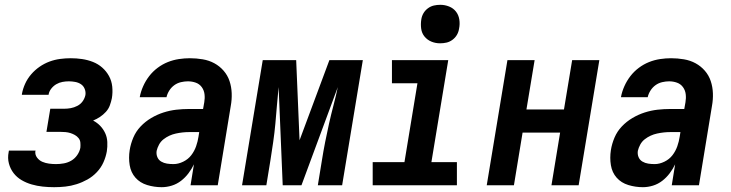

<svg xmlns="http://www.w3.org/2000/svg" viewBox="-20 -770 3040 798"><path d="M205 8Q181 8 157.5 5.5Q134 3 111.5 -3.5Q89 -10 69.5 -21.5Q50 -33 36.5 -50.5Q23 -68 17 -90.5Q11 -113 16 -138L17 -144H128L127 -142Q125 -127 134 -115Q143 -103 156 -97.5Q169 -92 183.5 -90Q198 -88 213 -88Q229 -88 245.5 -91Q262 -94 276.5 -102.5Q291 -111 301 -125.5Q311 -140 314 -156Q315 -167 314 -177.5Q313 -188 306.5 -196Q300 -204 291 -209Q282 -214 272.5 -217Q263 -220 252 -221Q241 -222 230 -222H173L189 -318H246Q260 -318 274 -320.5Q288 -323 301.5 -330Q315 -337 323.5 -349Q332 -361 335 -375Q337 -388 332 -400.5Q327 -413 316.5 -420Q306 -427 292.5 -429.5Q279 -432 266 -432Q253 -432 239.5 -429.5Q226 -427 214 -420Q202 -413 193 -401.5Q184 -390 182 -377V-376H71V-379Q75 -401 84.5 -422Q94 -443 109.5 -461Q125 -479 144.5 -492.5Q164 -506 185.5 -514Q207 -522 229.5 -525Q252 -528 274 -528Q298 -528 321.5 -524.5Q345 -521 366.5 -512.5Q388 -504 405 -489Q422 -474 433 -454Q444 -434 446.5 -410Q449 -386 445 -362Q442 -347 436.5 -332Q431 -317 420 -305Q409 -293 395.5 -284Q382 -275 367 -269Q384 -260 396.5 -247Q409 -234 417 -217Q425 -200 426 -180Q427 -160 424 -141Q420 -118 410 -95.5Q400 -73 382.5 -54.5Q365 -36 343.5 -24Q322 -12 298.5 -4.5Q275 3 251.5 5.5Q228 8 205 8Z M652 8Q621 8 591.5 -1Q562 -10 543 -31.5Q524 -53 519 -83.5Q514 -114 519 -146Q523 -172 534 -198Q545 -224 564.5 -244.5Q584 -265 608.5 -279.5Q633 -294 659.5 -302.5Q686 -311 712.5 -314Q739 -317 765 -317H824L829 -345Q832 -362 830 -378.5Q828 -395 818.5 -408Q809 -421 793.5 -426.5Q778 -432 761 -432Q747 -432 732 -428.5Q717 -425 704.5 -416Q692 -407 683.5 -393.5Q675 -380 672 -366H561V-367Q565 -389 575 -411.5Q585 -434 600 -453.5Q615 -473 635 -488Q655 -503 677.5 -512Q700 -521 723.5 -524.5Q747 -528 769 -528Q796 -528 822.5 -523.5Q849 -519 871 -507Q893 -495 909.5 -476Q926 -457 934 -433Q942 -409 943 -382.5Q944 -356 939 -329L885 0H772L786 -87Q777 -68 763.5 -50Q750 -32 732.5 -18.5Q715 -5 694 1.5Q673 8 652 8ZM701 -88Q721 -88 741.5 -98Q762 -108 775 -125Q788 -142 795 -162Q802 -182 805 -202L808 -221H765Q752 -221 738.5 -219.5Q725 -218 711 -215Q697 -212 684 -206Q671 -200 659.5 -191Q648 -182 641 -169Q634 -156 631 -143Q629 -129 634 -117Q639 -105 650 -98.5Q661 -92 674 -90Q687 -88 701 -88Z M1233 0H1155L1138 -408Q1134 -370 1131 -332Q1128 -294 1124.5 -256Q1121 -218 1115.5 -180Q1110 -142 1104 -104L1087 0H986L1072 -520H1211L1225 -187L1349 -520H1488L1402 0H1301L1318 -104Q1324 -142 1331.5 -180Q1339 -218 1347.5 -256Q1356 -294 1366 -332Q1376 -370 1384 -408Z M1879 0H1529V-96H1661L1715 -424H1609V-520H1843L1773 -96H1879ZM1809 -590Q1790 -590 1773 -597Q1756 -604 1744.5 -618Q1733 -632 1730.5 -651Q1728 -670 1731 -689Q1733 -703 1740 -715Q1747 -727 1758.5 -735.5Q1770 -744 1783 -747Q1796 -750 1810 -750Q1829 -750 1846.5 -743Q1864 -736 1875 -722Q1886 -708 1889 -689Q1892 -670 1888 -651Q1886 -637 1879 -625Q1872 -613 1860.5 -604.5Q1849 -596 1836 -593Q1823 -590 1809 -590Z M2003 0 2089 -520H2202L2168 -315H2324L2358 -520H2471L2385 0H2272L2308 -219H2152L2116 0Z M2652 8Q2621 8 2591.5 -1Q2562 -10 2543 -31.5Q2524 -53 2519 -83.5Q2514 -114 2519 -146Q2523 -172 2534 -198Q2545 -224 2564.5 -244.5Q2584 -265 2608.5 -279.5Q2633 -294 2659.5 -302.5Q2686 -311 2712.5 -314Q2739 -317 2765 -317H2824L2829 -345Q2832 -362 2830 -378.5Q2828 -395 2818.5 -408Q2809 -421 2793.5 -426.5Q2778 -432 2761 -432Q2747 -432 2732 -428.5Q2717 -425 2704.5 -416Q2692 -407 2683.5 -393.5Q2675 -380 2672 -366H2561V-367Q2565 -389 2575 -411.5Q2585 -434 2600 -453.5Q2615 -473 2635 -488Q2655 -503 2677.5 -512Q2700 -521 2723.5 -524.5Q2747 -528 2769 -528Q2796 -528 2822.5 -523.5Q2849 -519 2871 -507Q2893 -495 2909.5 -476Q2926 -457 2934 -433Q2942 -409 2943 -382.5Q2944 -356 2939 -329L2885 0H2772L2786 -87Q2777 -68 2763.5 -50Q2750 -32 2732.5 -18.5Q2715 -5 2694 1.5Q2673 8 2652 8ZM2701 -88Q2721 -88 2741.5 -98Q2762 -108 2775 -125Q2788 -142 2795 -162Q2802 -182 2805 -202L2808 -221H2765Q2752 -221 2738.5 -219.5Q2725 -218 2711 -215Q2697 -212 2684 -206Q2671 -200 2659.5 -191Q2648 -182 2641 -169Q2634 -156 2631 -143Q2629 -129 2634 -117Q2639 -105 2650 -98.5Q2661 -92 2674 -90Q2687 -88 2701 -88Z"/></svg>

Font: Iosevka Term Curly Oblique
Style: Bold
Weight: 700
Italic angle: -9°
Designer: Belleve Invis
Foundry: Belleve Invis
Version: Version 32.3.0